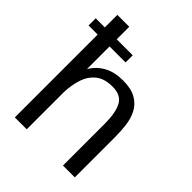

<svg xmlns="http://www.w3.org/2000/svg" viewBox="-205 -837 953 953"><g transform="rotate(45 272.0 -360.0)"><path d="M-2.4 -581.5V-631.8H257.3V-581.5ZM61.5 0V-719.7H145V-422.9Q170.4 -464.8 211.7 -487.3Q252.9 -509.8 311 -509.8Q370.1 -509.8 404.5 -489.5Q439 -469.2 455.8 -436.3Q472.7 -403.3 477.5 -364Q482.4 -324.7 482.4 -287.1V0H399.4V-294.4Q399.4 -369.6 378.2 -410.4Q356.9 -451.2 296.4 -451.2Q240.7 -451.2 208.3 -425.5Q175.8 -399.9 161.4 -357.2Q147 -314.5 145 -262.7V0Z"/></g></svg>

Font: Pontano Sans
Style: Regular
Weight: 400
Designer: Vernon Adams
Foundry: Vernon Adams
Version: Version 2.001